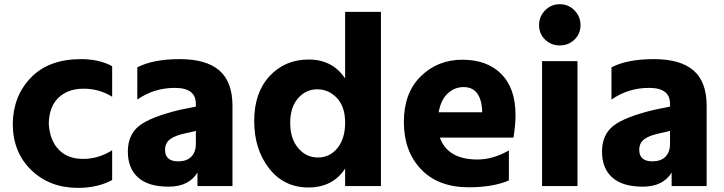

<svg xmlns="http://www.w3.org/2000/svg" viewBox="-20 -870 3514 932"><path d="M42 -268.6Q43.9 -405.3 130.9 -494.1Q217.8 -583 373 -583Q460.9 -583 524.4 -548.8V-400.4Q461.9 -439.5 385.7 -439.5Q309.6 -439.5 263.7 -395.5Q217.8 -351.6 216.8 -268.6Q221.7 -188.5 265.1 -143.6Q308.6 -98.6 383.3 -98.6Q458 -98.6 524.4 -140.6V3.9Q454.1 42 358.4 42Q220.7 42 131.3 -44.9Q42 -131.8 42 -268.6Z M853.5 -336.9 930.7 -352.5V-366.2Q930.7 -443.4 829.1 -443.4Q727.5 -443.4 646.5 -386.7V-543Q722.7 -583 852.1 -583Q981.4 -583 1044.9 -527.8Q1108.4 -472.7 1108.4 -356.4V33.2H938.5V-32.2Q896.5 36.1 798.3 36.1Q700.2 36.1 650.4 -8.3Q600.6 -52.7 600.6 -134.3Q600.6 -215.8 655.8 -259.3Q710.9 -302.7 853.5 -336.9ZM781.2 -142.6Q781.2 -86.9 844.7 -86.9Q886.7 -86.9 908.7 -109.4Q930.7 -131.8 930.7 -171.9V-234.4L875 -221.7Q805.7 -206.1 789.1 -175.8Q781.2 -162.1 781.2 -142.6Z M1655.3 -489.3V-812.5H1829.1V33.2H1655.3V-51.8Q1595.7 40 1477.1 40Q1358.4 40 1286.1 -52.7Q1213.9 -145.5 1213.9 -282.7Q1213.9 -419.9 1288.6 -500.5Q1363.3 -581.1 1478.5 -581.1Q1593.8 -581.1 1655.3 -489.3ZM1426.8 -393.1Q1388.7 -349.6 1388.7 -273.4Q1388.7 -197.3 1427.2 -151.4Q1465.8 -105.5 1523.4 -105.5Q1581.1 -105.5 1618.2 -151.4Q1655.3 -197.3 1655.3 -274.9Q1655.3 -352.5 1615.2 -394.5Q1575.2 -436.5 1520 -436.5Q1464.8 -436.5 1426.8 -393.1Z M2482.4 -311.5Q2482.4 -265.6 2472.7 -202.1H2115.2Q2153.3 -95.7 2297.9 -95.7Q2372.1 -95.7 2450.2 -139.6V5.9Q2373 39.1 2255.9 39.1Q2106.4 39.1 2023.4 -48.8Q1940.4 -136.7 1940.4 -277.8Q1940.4 -418.9 2022.5 -499.5Q2104.5 -580.1 2224.6 -580.1Q2344.7 -580.1 2413.6 -510.7Q2482.4 -441.4 2482.4 -311.5ZM2109.4 -325.2H2320.3V-339.8Q2311.5 -447.3 2230.5 -447.3Q2186.5 -447.3 2153.3 -416.5Q2120.1 -385.7 2109.4 -325.2Z M2626 -677.7Q2596.7 -706.1 2596.7 -748Q2596.7 -790 2626 -819.8Q2655.3 -849.6 2697.3 -849.6Q2739.3 -849.6 2768.6 -819.8Q2797.9 -790 2797.9 -748Q2797.9 -706.1 2768.6 -677.7Q2739.3 -649.4 2697.3 -649.4Q2655.3 -649.4 2626 -677.7ZM2611.3 33.2V-573.2H2783.2V33.2Z M3155.3 -336.9 3232.4 -352.5V-366.2Q3232.4 -443.4 3130.9 -443.4Q3029.3 -443.4 2948.2 -386.7V-543Q3024.4 -583 3153.8 -583Q3283.2 -583 3346.7 -527.8Q3410.2 -472.7 3410.2 -356.4V33.2H3240.2V-32.2Q3198.2 36.1 3100.1 36.1Q3002 36.1 2952.1 -8.3Q2902.3 -52.7 2902.3 -134.3Q2902.3 -215.8 2957.5 -259.3Q3012.7 -302.7 3155.3 -336.9ZM3083 -142.6Q3083 -86.9 3146.5 -86.9Q3188.5 -86.9 3210.4 -109.4Q3232.4 -131.8 3232.4 -171.9V-234.4L3176.8 -221.7Q3107.4 -206.1 3090.8 -175.8Q3083 -162.1 3083 -142.6Z"/></svg>

Font: GenEi M Gothic v2 Heavy
Style: Regular
Weight: 800
Version: Version 2.0